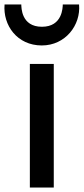

<svg xmlns="http://www.w3.org/2000/svg" viewBox="-40 -843 376 863"><path d="M94.2 0H201.7V-555.7H94.2ZM147.9 -638.7C253.9 -638.7 323.7 -730 315.4 -822.8H242.2C241.7 -809.6 241.2 -722.7 148.4 -722.7C55.2 -722.7 56.2 -809.6 55.7 -822.8H-19.5C-27.3 -730 36.6 -638.7 147.9 -638.7Z"/></svg>

Font: Merriweather Sans
Style: Regular
Weight: 400
Designer: Eben Sorkin ( eben@eyebytes.com )
Foundry: Eben Sorkin
Version: Version 1.003